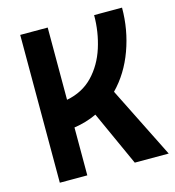

<svg xmlns="http://www.w3.org/2000/svg" viewBox="-104 -782 794 870"><g transform="rotate(-15 293.0 -346.5)"><path d="M69.8 0V-693.4H198.7V-354.5Q273.4 -368.7 321.8 -419.2Q370.1 -469.7 393.3 -542.2Q416.5 -614.7 416.5 -693.4H547.4Q547.4 -589.8 512.9 -495.4Q478.5 -400.9 413.6 -334.5L580.6 0H421.4L305.2 -256.3Q255.4 -232.9 198.7 -224.6V0Z"/></g></svg>

Font: Caskaydia Cove
Style: Bold
Weight: 700
Monospace: yes
Designer: Aaron Bell
Foundry: Saja Typeworks
Version: Version 4.300; ttfautohint (v1.8.3)